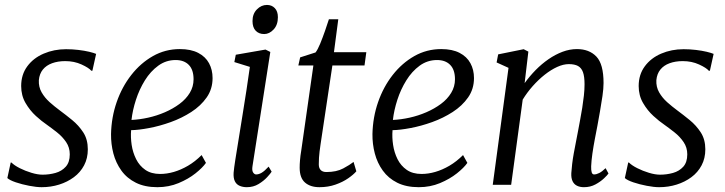

<svg xmlns="http://www.w3.org/2000/svg" viewBox="-20 -768 3014 798"><path d="M364 -474H359.5Q349.5 -486 319 -500Q288.5 -514 251 -514Q220.5 -514 196.5 -505.2Q172.5 -496.5 158.2 -479Q144 -461.5 141.5 -435Q140 -407 153 -384.2Q166 -361.5 186.5 -343.2Q207 -325 228 -309.5Q253 -291 280 -269Q307 -247 326 -217.8Q345 -188.5 345 -147.5Q345 -110 329.5 -80.8Q314 -51.5 287 -31.5Q260 -11.5 225.8 -0.8Q191.5 10 153 10Q131.5 10 101.5 4.2Q71.5 -1.5 45.8 -10.2Q20 -19 10.5 -28L24.5 -92.5H27.5Q39.5 -80.5 62.2 -69Q85 -57.5 110.8 -49.8Q136.5 -42 157 -42Q184.5 -42 210.5 -49.2Q236.5 -56.5 253.2 -75Q270 -93.5 270 -126.5Q270 -155 254.8 -177.5Q239.5 -200 217 -217.8Q194.5 -235.5 173.5 -250.5Q154 -263.5 129.2 -286Q104.5 -308.5 86.2 -339.8Q68 -371 68 -410.5Q68 -458 93.5 -492.5Q119 -527 161.8 -545.2Q204.5 -563.5 254.5 -563.5Q280.5 -563.5 305.8 -560.5Q331 -557.5 350.8 -552.8Q370.5 -548 379.5 -544Z M836 -91Q822 -71 792.5 -47.5Q763 -24 722.2 -7Q681.5 10 634 10Q582 10 544.8 -8.5Q507.5 -27 484.5 -59Q461.5 -91 451.2 -130.2Q441 -169.5 441.5 -211Q443 -280.5 465 -343.8Q487 -407 525.8 -456.5Q564.5 -506 615.8 -535Q667 -564 727.5 -564Q773.5 -564 803.8 -548.2Q834 -532.5 848.8 -505.2Q863.5 -478 863.5 -443.5Q863.5 -398 839 -363Q814.5 -328 775 -302.5Q735.5 -277 689.5 -260.5Q643.5 -244 599.8 -235.8Q556 -227.5 525 -227Q522.5 -197.5 527.2 -165.8Q532 -134 545.8 -106.5Q559.5 -79 584 -62Q608.5 -45 645.5 -45Q673.5 -45 702.8 -53.5Q732 -62 761.5 -79.2Q791 -96.5 818 -123.5ZM710 -518.5Q670 -518.5 637.8 -495Q605.5 -471.5 582.2 -434Q559 -396.5 545 -353.2Q531 -310 526.5 -269.5Q560 -271 596 -279Q632 -287 665.5 -301.5Q699 -316 726 -336Q753 -356 768.8 -382Q784.5 -408 784.5 -438.5Q784.5 -478 764.8 -498.2Q745 -518.5 710 -518.5Z M1006 10Q989 10 975.8 4.2Q962.5 -1.5 956 -15Q949.5 -28.5 951 -50.5Q952.5 -68.5 958.2 -105Q964 -141.5 971.8 -189.2Q979.5 -237 988 -289.8Q996.5 -342.5 1004.5 -394.2Q1012.5 -446 1018.5 -490L954 -510L960 -540.5L1083.5 -562L1103.5 -552L1029.5 -78Q1026.5 -59.5 1032 -51.2Q1037.5 -43 1044.5 -43Q1055.5 -43 1067.5 -50Q1079.5 -57 1096.5 -75.5L1109 -54.5Q1104.5 -47 1090.2 -31.5Q1076 -16 1054.5 -3Q1033 10 1006 10ZM1078 -626.5Q1056 -626.5 1042.8 -640.2Q1029.5 -654 1029.5 -680.5Q1029.5 -710.5 1047.8 -729Q1066 -747.5 1089.5 -747.5Q1109.5 -747.5 1122.2 -734.2Q1135 -721 1135 -696.5Q1135 -664.5 1117.2 -645.5Q1099.5 -626.5 1078 -626.5Z M1312.5 -169.5Q1310 -151.5 1308.2 -138Q1306.5 -124.5 1305.8 -112.2Q1305 -100 1305 -84.5Q1305 -69.5 1313 -61.2Q1321 -53 1336.5 -53Q1378.5 -53 1406.5 -68Q1434.5 -83 1449.5 -95L1461 -56Q1449.5 -42.5 1427.2 -27Q1405 -11.5 1374.5 -0.8Q1344 10 1307.5 10Q1270 10 1247.8 -9.2Q1225.5 -28.5 1225.5 -71Q1225.5 -78 1225.8 -86Q1226 -94 1227 -103.2Q1228 -112.5 1229 -122.2Q1230 -132 1232 -142L1282.5 -496H1220L1227.5 -529.5L1291.5 -550Q1300.5 -561.5 1310.8 -586.5Q1321 -611.5 1330.8 -639.5Q1340.5 -667.5 1347 -688H1386L1368 -551H1502.5L1495 -496H1361.5Z M1922.5 -91Q1908.5 -71 1879 -47.5Q1849.5 -24 1808.8 -7Q1768 10 1720.5 10Q1668.5 10 1631.2 -8.5Q1594 -27 1571 -59Q1548 -91 1537.8 -130.2Q1527.5 -169.5 1528 -211Q1529.5 -280.5 1551.5 -343.8Q1573.5 -407 1612.2 -456.5Q1651 -506 1702.2 -535Q1753.5 -564 1814 -564Q1860 -564 1890.2 -548.2Q1920.5 -532.5 1935.2 -505.2Q1950 -478 1950 -443.5Q1950 -398 1925.5 -363Q1901 -328 1861.5 -302.5Q1822 -277 1776 -260.5Q1730 -244 1686.2 -235.8Q1642.5 -227.5 1611.5 -227Q1609 -197.5 1613.8 -165.8Q1618.5 -134 1632.2 -106.5Q1646 -79 1670.5 -62Q1695 -45 1732 -45Q1760 -45 1789.2 -53.5Q1818.5 -62 1848 -79.2Q1877.5 -96.5 1904.5 -123.5ZM1796.5 -518.5Q1756.5 -518.5 1724.2 -495Q1692 -471.5 1668.8 -434Q1645.5 -396.5 1631.5 -353.2Q1617.5 -310 1613 -269.5Q1646.5 -271 1682.5 -279Q1718.5 -287 1752 -301.5Q1785.5 -316 1812.5 -336Q1839.5 -356 1855.2 -382Q1871 -408 1871 -438.5Q1871 -478 1851.2 -498.2Q1831.5 -518.5 1796.5 -518.5Z M2160.5 -422.5Q2181 -451 2206.2 -476.8Q2231.5 -502.5 2259.8 -522Q2288 -541.5 2318 -552.8Q2348 -564 2378 -564Q2429 -564 2458.8 -532.8Q2488.5 -501.5 2488.5 -423Q2488.5 -400 2484 -369Q2479.5 -338 2473.8 -305.8Q2468 -273.5 2463 -245.5Q2458 -219.5 2452.2 -189.5Q2446.5 -159.5 2442.2 -130Q2438 -100.5 2437 -77Q2436.5 -60.5 2439.2 -51.8Q2442 -43 2449 -43Q2459 -43 2470.8 -49Q2482.5 -55 2497 -69L2509 -47Q2505 -40.5 2490.5 -26.8Q2476 -13 2454.8 -1.5Q2433.5 10 2407 10Q2390.5 10 2378.2 4Q2366 -2 2359.8 -14.8Q2353.5 -27.5 2354.5 -48.5Q2355.5 -64.5 2358 -86Q2360.5 -107.5 2364.8 -131Q2369 -154.5 2373.8 -178.2Q2378.5 -202 2382.5 -223.5Q2386.5 -245.5 2391.2 -270Q2396 -294.5 2400 -320.2Q2404 -346 2406.8 -370.8Q2409.5 -395.5 2409.5 -417.5Q2409.5 -450 2403 -468Q2396.5 -486 2382.2 -493.8Q2368 -501.5 2344 -501.5Q2321.5 -501.5 2295.8 -489.8Q2270 -478 2244 -457.5Q2218 -437 2194.2 -410.2Q2170.5 -383.5 2152.5 -354L2104.5 0H2028L2093.5 -486L2044 -508.5L2050.5 -542L2156.5 -563.5L2176 -553.5Z M2930.5 -474H2926Q2916 -486 2885.5 -500Q2855 -514 2817.5 -514Q2787 -514 2763 -505.2Q2739 -496.5 2724.8 -479Q2710.5 -461.5 2708 -435Q2706.5 -407 2719.5 -384.2Q2732.5 -361.5 2753 -343.2Q2773.5 -325 2794.5 -309.5Q2819.5 -291 2846.5 -269Q2873.5 -247 2892.5 -217.8Q2911.5 -188.5 2911.5 -147.5Q2911.5 -110 2896 -80.8Q2880.5 -51.5 2853.5 -31.5Q2826.5 -11.5 2792.2 -0.8Q2758 10 2719.5 10Q2698 10 2668 4.2Q2638 -1.5 2612.2 -10.2Q2586.5 -19 2577 -28L2591 -92.5H2594Q2606 -80.5 2628.8 -69Q2651.5 -57.5 2677.2 -49.8Q2703 -42 2723.5 -42Q2751 -42 2777 -49.2Q2803 -56.5 2819.8 -75Q2836.5 -93.5 2836.5 -126.5Q2836.5 -155 2821.2 -177.5Q2806 -200 2783.5 -217.8Q2761 -235.5 2740 -250.5Q2720.5 -263.5 2695.8 -286Q2671 -308.5 2652.8 -339.8Q2634.5 -371 2634.5 -410.5Q2634.5 -458 2660 -492.5Q2685.5 -527 2728.2 -545.2Q2771 -563.5 2821 -563.5Q2847 -563.5 2872.2 -560.5Q2897.5 -557.5 2917.2 -552.8Q2937 -548 2946 -544Z"/></svg>

Font: Merriweather 28pt Light
Style: Italic
Weight: 300
Italic angle: -7.8°
Version: Version 2.101